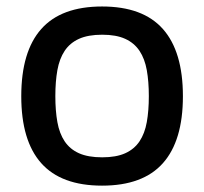

<svg xmlns="http://www.w3.org/2000/svg" viewBox="-20 -573 642 604"><path d="M46.9 -270.2Q46.9 -410.9 109.7 -481.7Q172.6 -552.6 301.1 -552.6Q429.7 -552.6 492.5 -481.7Q555.4 -410.9 555.4 -270.2Q555.4 -130.3 492.5 -59.7Q429.7 11 301.1 11Q172.6 11 109.7 -59.7Q46.9 -130.3 46.9 -270.2ZM154.1 -270.6Q154.1 -224.8 160.5 -188.9Q166.9 -153.1 183.4 -128.4Q199.9 -103.7 228.5 -90.9Q257.1 -78.1 301.5 -78.1Q345.5 -78.1 373.9 -90.9Q402.3 -103.7 418.9 -128.4Q435.4 -153.1 441.8 -188.9Q448.2 -224.8 448.2 -270.6Q448.2 -316.4 441.8 -352.3Q435.4 -388.1 418.9 -413Q402.3 -437.9 373.9 -450.8Q345.5 -463.8 301.5 -463.8Q257.1 -463.8 228.5 -450.8Q199.9 -437.9 183.4 -413Q166.9 -388.1 160.5 -352.3Q154.1 -316.4 154.1 -270.6Z"/></svg>

Font: Cannonade Med
Style: Regular
Weight: 500
Designer: Rasmus Andersson
Foundry: rsms
Version: Version 3.012;git-f93a4a705